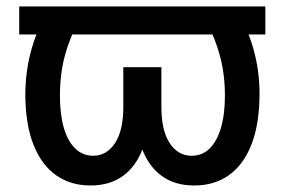

<svg xmlns="http://www.w3.org/2000/svg" viewBox="-20 -566 884 596"><path d="M803.7 -545.9V-459H39.6V-545.9ZM137.7 -545.9H248Q215.3 -488.8 197.5 -442.4Q179.7 -396 172.9 -354.5Q166 -313 166 -270Q166 -210.9 178.2 -168.9Q190.4 -127 213.9 -104.7Q237.3 -82.5 269 -82.5Q311 -82.5 336.9 -121.6Q362.8 -160.6 362.8 -234.4V-357.4H443.8V-239.3Q444.3 -161.1 423.3 -105.2Q402.3 -49.3 361.6 -19.8Q320.8 9.8 260.7 9.8Q200.2 9.8 155.3 -21.2Q110.4 -52.2 85.2 -113.5Q60.1 -174.8 58.6 -265.6Q58.1 -343.8 77.9 -413.6Q97.7 -483.4 137.7 -545.9ZM595.7 -545.9H707Q746.6 -483.9 766.1 -416Q785.6 -348.1 785.6 -274.9Q785.6 -183.6 761.5 -119.9Q737.3 -56.2 691.9 -23.2Q646.5 9.8 583 9.8Q522.9 9.8 482.2 -19.8Q441.4 -49.3 420.4 -105.2Q399.4 -161.1 399.4 -239.3V-357.4H481V-234.4Q481 -160.6 506.8 -121.6Q532.7 -82.5 574.7 -82.5Q607.4 -82.5 630.4 -104.7Q653.3 -127 665.8 -168.9Q678.2 -210.9 678.2 -270Q678.2 -313.5 671.1 -355Q664.1 -396.5 646.2 -442.9Q628.4 -489.3 595.7 -545.9Z"/></svg>

Font: Inter 20pt Medium
Style: Regular
Weight: 500
Version: Version 4.001;git-66647c0bb